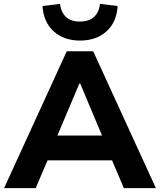

<svg xmlns="http://www.w3.org/2000/svg" viewBox="-20 -969 823 989"><path d="M1 0 324 -705H460L783 0H618L535 -195L600 -143H182L247 -195L164 0ZM389 -539 260 -234 234 -271H548L521 -234L393 -539ZM392 -760Q309 -760 256.5 -807.5Q204 -855 199 -938L289 -949Q294 -907 319 -882.5Q344 -858 391 -858Q439 -858 465 -882.5Q491 -907 495 -949L586 -938Q581 -855 528.5 -807.5Q476 -760 392 -760Z"/></svg>

Font: Nunito Sans 9pt ExtraBold
Style: Regular
Weight: 800
Version: Version 3.101;gftools[0.9.27]